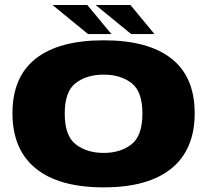

<svg xmlns="http://www.w3.org/2000/svg" viewBox="-20 -762 860 786"><path d="M404.5 5Q221.5 5 126.2 -72.5Q31 -150 31 -298.5Q31 -447 126.2 -522Q221.5 -597 404.5 -597Q587 -597 682 -522Q777 -447 777 -298.5Q777 -150 682 -72.5Q587 5 404.5 5ZM404.5 -136Q473 -136 518 -171Q563 -206 563 -297Q563 -388 518 -422.2Q473 -456.5 404.5 -456.5Q335.5 -456.5 290.2 -422.2Q245 -388 245 -297Q245 -206 290.2 -171Q335.5 -136 404.5 -136ZM517 -622.5 371.5 -741.5H514L612.5 -622.5ZM340.5 -622.5 195 -741.5H337.5L436 -622.5Z"/></svg>

Font: Anybody ExtraExpanded ExtraBold
Style: Regular
Weight: 800
Width: 8
Designer: Tyler Finck
Foundry: Etcetera Type Company
Version: Version 1.010; ttfautohint (v1.8.3) -l 8 -r 50 -G 200 -x 14 